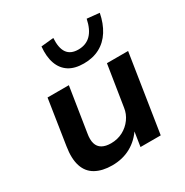

<svg xmlns="http://www.w3.org/2000/svg" viewBox="-175 -907 1025 1061"><g transform="rotate(-30 337.0 -376.5)"><path d="M240 10Q178 10 135.5 -13.5Q93 -37 77 -86Q61 -135 73 -209L117 -494H253L209 -214Q202 -175 209.5 -149.5Q217 -124 239 -111.5Q261 -99 295 -99Q337 -99 371 -117Q405 -135 427.5 -166Q450 -197 455 -234L496 -494H631L554 0H425L441 -103H447Q412 -48 359.5 -19Q307 10 240 10ZM386 -556Q328 -556 291.5 -579.5Q255 -603 239 -647.5Q223 -692 229 -755L309 -763Q305 -700 327 -669Q349 -638 398 -638Q447 -638 478 -669Q509 -700 522 -763L601 -755Q589 -693 560.5 -648Q532 -603 488 -579.5Q444 -556 386 -556Z"/></g></svg>

Font: Nunito Sans 10pt SemiExpanded
Style: Bold Italic
Weight: 700
Width: 6
Italic angle: -9°
Designer: Vernon Adams
Foundry: Vernon Adams
Version: Version 3.101;gftools[0.9.27]